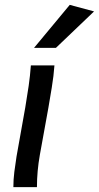

<svg xmlns="http://www.w3.org/2000/svg" viewBox="-20 -770 407 790"><path d="M35 0Q35 -31 39 -63Q43 -95 48 -126L84 -328Q92 -375 98 -417Q104 -459 107 -501H204Q201 -458 193 -409.5Q185 -361 179 -326L144 -133Q138 -99 135 -66Q132 -33 132 0ZM120 -573 267 -750 367 -723 210 -573Z"/></svg>

Font: Livvic Medium
Style: Italic
Weight: 500
Italic angle: -10°
Designer: Jacques Le Bailly, Baron von Fonthausen
Version: Version 1.001; ttfautohint (v1.8.2)